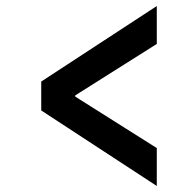

<svg xmlns="http://www.w3.org/2000/svg" viewBox="-20 -651 640 638"><path d="M501 -33 117 -284V-380L501 -631V-505L230 -334V-330L501 -159Z"/></svg>

Font: Source Code Pro
Style: Bold Italic
Weight: 700
Italic angle: -11°
Monospace: yes
Designer: Paul D. Hunt, Teo Tuominen
Foundry: Adobe Systems Incorporated
Version: Version 1.050;PS 1.000;hotconv 16.6.51;makeotf.lib2.5.65220